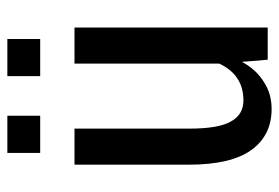

<svg xmlns="http://www.w3.org/2000/svg" viewBox="-139 -613 763 525"><g transform="rotate(-90 242.5 -350.5)"><path d="M335.9 -70.3Q314.5 -31.2 281.2 -10.7Q249 10.7 207 10.7Q134.8 10.7 94.7 -44.9Q54.7 -100.6 54.7 -215.8Q54.7 -227.5 54.7 -240.2Q54.7 -306.6 54.7 -418.9Q54.7 -446.3 54.7 -528.3Q79.1 -528.3 153.3 -528.3Q153.3 -450.2 153.3 -214.8Q153.3 -133.8 172.9 -100.6Q191.4 -66.4 230.5 -66.4Q266.6 -66.4 292 -84Q316.4 -100.6 331.1 -132.8Q331.1 -264.6 331.1 -528.3Q355.5 -528.3 429.7 -528.3Q429.7 -396.5 429.7 0Q408.2 0 341.8 0Q339.8 -17.6 335.9 -70.3ZM398.4 -622.1Q373 -622.1 296.9 -622.1Q296.9 -644.5 296.9 -711.9Q322.3 -711.9 398.4 -711.9Q398.4 -689.5 398.4 -622.1ZM188.5 -622.1Q163.1 -622.1 86.9 -622.1Q86.9 -644.5 86.9 -711.9Q112.3 -711.9 188.5 -711.9Q188.5 -689.5 188.5 -622.1Z"/></g></svg>

Font: Noto Sans Hebrew DECATHLON 
Style: Regular
Weight: 400
Designer: Monotype Design team
Version: Version 1.03 uh